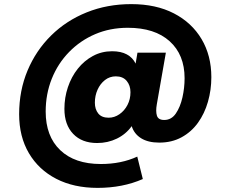

<svg xmlns="http://www.w3.org/2000/svg" viewBox="-20 -688 1120 933"><path d="M674 182Q576 225 454 225Q339 225 253.5 181Q168 137 120.5 56.5Q73 -24 73 -133Q73 -248 114 -345.5Q155 -443 228.5 -515.5Q302 -588 401.5 -628Q501 -668 618 -668Q738 -668 825 -623Q912 -578 959.5 -498Q1007 -418 1007 -313Q1007 -251 990.5 -193.5Q974 -136 942 -91.5Q910 -47 862.5 -21Q815 5 754 5Q700 5 666 -16Q632 -37 620 -75Q592 -36 548 -14.5Q504 7 452 7Q378 7 335.5 -37.5Q293 -82 293 -159Q293 -214 310 -264.5Q327 -315 358 -354Q389 -393 431.5 -416Q474 -439 525 -439Q568 -439 596.5 -423.5Q625 -408 639 -379L648 -432H786L742 -181Q736 -147 742.5 -126Q749 -105 778 -105Q813 -105 834.5 -136.5Q856 -168 866.5 -214.5Q877 -261 877 -308Q877 -422 804.5 -487.5Q732 -553 601 -553Q515 -553 442.5 -522Q370 -491 315.5 -435Q261 -379 231.5 -305Q202 -231 202 -146Q202 -26 272.5 41.5Q343 109 470 109Q569 109 647 73ZM543 -317Q513 -317 490 -299Q467 -281 454 -252Q441 -223 441 -189Q441 -157 457.5 -136.5Q474 -116 508 -116Q536 -116 560.5 -133Q585 -150 599.5 -178Q614 -206 614 -240Q614 -273 595.5 -295Q577 -317 543 -317Z"/></svg>

Font: Poppins
Style: Bold
Weight: 700
Designer: Ninad Kale (Devanagari), Jonny Pinhorn (Latin)
Version: Version 5.002